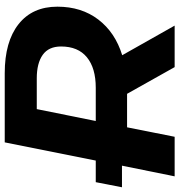

<svg xmlns="http://www.w3.org/2000/svg" viewBox="-10 -746 740 791"><g transform="rotate(-90 359.5 -350.0)"><path d="M29 0 73 -217H-16L5 -325H94L169 -700H454Q584 -700 656 -643Q728 -586 728 -483Q728 -384 675 -314.5Q622 -245 528 -216L650 0H479L369 -196H231L192 0ZM349 -325H394Q475 -325 519.5 -361.5Q564 -398 564 -468Q564 -519 529.5 -543.5Q495 -568 433 -568H306L257 -325Z"/></g></svg>

Font: Montserrat
Style: Bold Italic
Weight: 700
Italic angle: -11.3°
Designer: Julieta Ulanovsky
Foundry: Julieta Ulanovsky
Version: Version 9.000; ttfautohint (v1.8.4.7-5d5b)